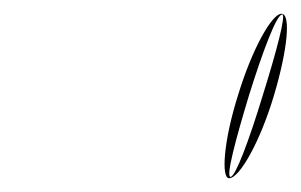

<svg xmlns="http://www.w3.org/2000/svg" viewBox="-20 -707 437 279"><path d="M326 -569C305 -503 301 -448 313 -448C328 -448 358 -501 378 -568C398 -635 403 -687 389 -687C375 -687 346 -635 326 -569ZM342 -569C362 -633 382 -686 390 -686C396 -686 382 -633 362 -569C342 -503 322 -450 315 -450C308 -450 322 -503 342 -569Z"/></svg>

Font: Zinc
Style: Obl
Weight: 400
Version: Version 1